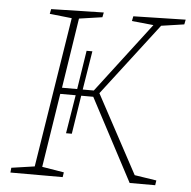

<svg xmlns="http://www.w3.org/2000/svg" viewBox="-51 -743 789 794"><g transform="rotate(5 344.0 -346.5)"><path d="M21 0 23 -20 119 -34 218 -658 126 -668 130 -688 348 -693 344 -673 248 -659 203 -368H266L291 -529H315L289 -368H335L557 -659L467 -668L471 -688L688 -693L684 -673L589 -659L359 -359L534 -34L625 -20L622 0H516L335 -342H285L260 -182H236L262 -342H198L150 -35L241 -20L238 0Z"/></g></svg>

Font: Bitter ExtraLight
Style: Italic
Weight: 200
Italic angle: -9°
Designer: Sol Matas, and Bitter project Authors
Foundry: Sol Matas
Version: Version 2.001